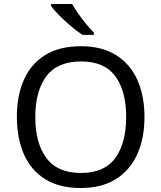

<svg xmlns="http://www.w3.org/2000/svg" viewBox="-20 -942 817 972"><path d="M711.4 -349.6Q711.4 -241.7 674.8 -160.9Q638.2 -80.1 566.4 -35.2Q494.6 9.8 389.2 9.8Q279.8 9.8 208 -35.4Q136.2 -80.6 100.8 -161.6Q65.4 -242.7 65.4 -350.6Q65.4 -457.5 100.8 -537.8Q136.2 -618.2 208.3 -663.1Q280.3 -708 390.1 -708Q495.1 -708 566.7 -663.6Q638.2 -619.1 674.8 -538.6Q711.4 -458 711.4 -349.6ZM158.7 -349.6Q158.7 -217.8 214.6 -142.1Q270.5 -66.4 389.2 -66.4Q508.8 -66.4 563.7 -142.1Q618.7 -217.8 618.7 -349.6Q618.7 -481.4 563.7 -556.2Q508.8 -630.9 390.1 -630.9Q271 -630.9 214.8 -556.2Q158.7 -481.4 158.7 -349.6ZM238.8 -921.9H345.2Q357.4 -899.9 376.2 -873Q395 -846.2 415.8 -820.8Q436.5 -795.4 455.1 -777.3V-765.6H397.5Q370.6 -783.2 337.9 -810.8Q305.2 -838.4 277.8 -866.2Q250.5 -894 238.8 -912.1Z"/></svg>

Font: Lunasima
Style: Regular
Weight: 400
Designer: The DocRepair Project, Monotype Design Team
Foundry: Google
Version: Version 2.009